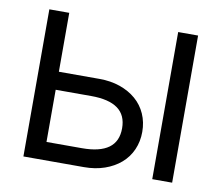

<svg xmlns="http://www.w3.org/2000/svg" viewBox="-66 -625 810 703"><g transform="rotate(10 339.5 -273.5)"><path d="M137 -67V-261H269Q335 -261 368 -237Q401 -213 401 -164Q401 -115 368 -91Q335 -67 269 -67ZM63 0H288Q330 0 364.5 -12Q399 -24 424 -45.5Q449 -67 462.5 -97.5Q476 -128 476 -164Q476 -200 462.5 -230.5Q449 -261 424 -282.5Q399 -304 364.5 -316Q330 -328 288 -328H137V-547H63ZM542 0H616V-547H542Z"/></g></svg>

Font: Involve
Style: Regular
Weight: 400
Designer: Stefan Peev
Foundry: Context Ltd.
Version: Version 1.001